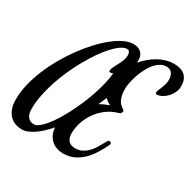

<svg xmlns="http://www.w3.org/2000/svg" viewBox="-213 -967 1283 1275"><g transform="rotate(30 429.0 -329.5)"><path d="M425.8 112.8Q397.9 112.8 374.5 104.2Q351.1 95.7 333.7 79.6Q316.4 63.5 305.9 40.5Q295.4 17.6 293.9 -11.2Q270.5 16.1 246.3 38.8Q222.2 61.5 198.2 77.6Q174.3 93.8 151.4 102.8Q128.4 111.8 106.9 111.8Q83.5 111.8 59.8 103.8Q36.1 95.7 17.3 77.6Q-1.5 59.6 -13.2 30Q-24.9 0.5 -24.9 -42Q-24.9 -97.7 -10.7 -158Q3.4 -218.3 28.3 -278.6Q53.2 -338.9 86.4 -397.2Q119.6 -455.6 158 -508.1Q196.3 -560.5 237.5 -605.2Q278.8 -649.9 319.3 -682.1Q359.9 -714.4 397.9 -732.7Q436 -751 467.8 -751Q492.2 -751 508.3 -743.9Q524.4 -736.8 533.9 -725.6Q543.5 -714.4 547.1 -700Q550.8 -685.5 550.8 -670.9Q550.8 -666.5 550.8 -662.6Q550.8 -658.7 549.8 -654.8Q571.8 -680.2 597.2 -701.9Q622.6 -723.6 650.4 -739Q678.2 -754.4 708 -763.2Q737.8 -772 768.1 -772Q789.6 -772 810.1 -767.3Q830.6 -762.7 846.7 -750.7Q862.8 -738.8 872.8 -718Q882.8 -697.3 882.8 -665Q882.8 -640.1 872.1 -617.2Q861.3 -594.2 844.5 -576.4Q827.6 -558.6 807.4 -547.9Q787.1 -537.1 768.1 -537.1Q765.1 -537.1 762 -539.8Q758.8 -542.5 758.8 -546.9Q758.8 -555.2 763.9 -567.1Q769 -579.1 774.9 -594Q780.8 -608.9 785.9 -626Q791 -643.1 791 -661.1Q791 -692.9 776.6 -711.9Q762.2 -731 734.9 -731Q708 -731 685.1 -716.3Q662.1 -701.7 643.6 -678Q625 -654.3 610.8 -625Q596.7 -595.7 587.2 -566.2Q577.6 -536.6 572.8 -509.8Q567.9 -482.9 567.9 -464.8Q567.9 -435.5 572.8 -415.3Q577.6 -395 584.7 -381.6Q591.8 -368.2 600.3 -359.9Q608.9 -351.6 616 -346.4Q623 -341.3 627.9 -338.1Q632.8 -335 632.8 -331.1Q632.8 -321.3 627 -313.5Q621.1 -305.7 609.9 -304.2Q564.9 -291.5 527.8 -264.2Q490.7 -236.8 464.1 -199.7Q437.5 -162.6 422.9 -118.9Q408.2 -75.2 408.2 -30.8Q408.2 -10.3 413.8 3.9Q419.4 18.1 428.7 26.6Q438 35.2 450.4 39.1Q462.9 43 477.1 43Q506.8 43 529.8 31.2Q552.7 19.5 570.1 2.2Q587.4 -15.1 600.1 -35.4Q612.8 -55.7 622.1 -73Q631.3 -90.3 638.2 -102.1Q645 -113.8 650.9 -113.8Q655.8 -113.8 661.9 -110.6Q668 -107.4 668 -100.1Q668 -98.6 667.5 -96.4Q667 -94.2 666 -91.8Q647.5 -52.2 624.5 -15.4Q601.6 21.5 572.5 50Q543.5 78.6 507.3 95.7Q471.2 112.8 425.8 112.8ZM431.2 -509.8Q424.3 -509.8 421.6 -511.2Q418.9 -512.7 418.9 -521Q420.9 -535.6 429.7 -552.7Q438.5 -569.8 448.2 -588.1Q458 -606.4 465.6 -626Q473.1 -645.5 473.1 -665Q473.1 -678.7 468 -689.9Q462.9 -701.2 448.2 -701.2Q427.2 -701.2 401.1 -683.3Q375 -665.5 346.4 -634.3Q317.9 -603 288.3 -560.3Q258.8 -517.6 231 -467.8Q203.1 -418 178.7 -363.3Q154.3 -308.6 136.2 -253.4Q118.2 -198.2 107.7 -144.5Q97.2 -90.8 97.2 -43Q97.2 -24.9 100.3 -9.5Q103.5 5.9 111.1 17.3Q118.7 28.8 130.9 35.4Q143.1 42 161.1 42Q177.7 42 198.5 26.4Q219.2 10.7 241.7 -16.6Q264.2 -43.9 287.4 -81.1Q310.5 -118.2 332.5 -160.9Q354.5 -203.6 374.3 -250Q394 -296.4 409.7 -342.8Q425.3 -389.2 435.5 -433.1Q445.8 -477.1 449.2 -515.1Q443.8 -512.2 439 -511Q434.1 -509.8 431.2 -509.8ZM465.8 -288.1Q482.9 -298.3 500.7 -306.2Q518.6 -314 537.1 -320.8Q511.2 -332 493.2 -352.1Q486.8 -336.4 480.2 -320.6Q473.6 -304.7 465.8 -288.1Z"/></g></svg>

Font: Mervale Script
Style: Regular
Weight: 400
Designer: Astigmatic (AOETI)
Foundry: Astigmatic (AOETI)
Version: Version 1.000